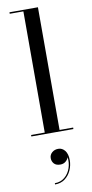

<svg xmlns="http://www.w3.org/2000/svg" viewBox="-112 -793 547 1142"><g transform="rotate(-10 161.0 -222.0)"><path d="M125 147.3Q125 127.3 140.4 113.7Q155.8 100.1 178.6 100.1Q202.2 100.1 218.4 120.3Q234.6 140.5 234.6 178.5Q234.6 209.3 221.8 238.5Q209 267.7 184.2 286.7Q159.4 305.7 123.4 305.7V298.1Q158.6 298.1 183.2 277.5Q207.8 256.9 218.8 224.9Q229.8 192.9 224.6 158.5Q221.4 171.7 208.2 183.1Q195 194.5 175.4 194.5Q149.8 194.5 137.4 180.7Q125 166.9 125 147.3ZM34 -9H116.5V-741H34V-750H206V-9H288V0H34Z"/></g></svg>

Font: Bodoni* 24pt
Style: Regular
Weight: 400
Version: Version 2.3